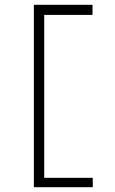

<svg xmlns="http://www.w3.org/2000/svg" viewBox="-20 -690 478 799"><path d="M121 89V-670H365V-628H164V50H366V89Z"/></svg>

Font: Inconsolata SemiCondensed Light
Style: Regular
Weight: 300
Width: 4
Monospace: yes
Designer: Raph Levien, Cyreal, Brenton Simpson
Foundry: Raph Levien, Cyreal, Google
Version: Version 3.100; ttfautohint (v1.8.4.7-5d5b)